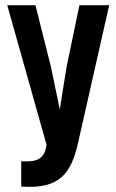

<svg xmlns="http://www.w3.org/2000/svg" viewBox="-20 -720 448 742"><path d="M402 -700H287L237 -460L211 -297L177 -461L117 -700H8L160 -160L159 -154C150 -103 118 -93 62 -97V1C215 12 257 -53 284 -178Z"/></svg>

Font: Bebas Neue
Style: Bold
Weight: 700
Designer: Ryoichi Tsunekawa
Foundry: Ryoichi Tsunekawa
Version: Version 1.300